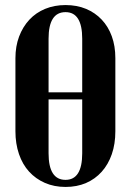

<svg xmlns="http://www.w3.org/2000/svg" viewBox="-20 -729 515 759"><path d="M41 -499Q41 -546 55.5 -584.5Q70 -623 96 -651Q122 -679 158.5 -694Q195 -709 239 -709Q284 -709 320 -694Q356 -679 382 -651.5Q408 -624 422 -585.5Q436 -547 436 -499V-210Q436 -160 422 -119.5Q408 -79 382 -50Q356 -21 320 -5.5Q284 10 239 10Q194 10 157.5 -6Q121 -22 95 -50.5Q69 -79 55 -120Q41 -161 41 -210ZM172 -364H305V-576Q305 -681 239 -681Q172 -681 172 -576ZM172 -123Q172 -18 239 -18Q305 -18 305 -123V-336H172Z"/></svg>

Font: Moniqa Black Heading
Style: Regular
Weight: 900
Designer: Rajesh Rajput
Foundry: Rajesh Rajput
Version: Version 1.000